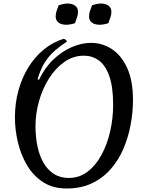

<svg xmlns="http://www.w3.org/2000/svg" viewBox="-20 -1048 842 1093"><path d="M359 25Q281 25 225.5 -11Q170 -47 134.5 -106.5Q99 -166 82 -237.5Q65 -309 65 -379Q65 -462 85.5 -535Q106 -608 143 -667Q180 -726 230.5 -767Q281 -808 342 -827Q349 -826 354.5 -821Q360 -816 361 -811Q326 -789 293.5 -761Q261 -733 235.5 -693.5Q210 -654 194 -596L202 -594Q235 -663 284 -709.5Q333 -756 389 -780Q445 -804 498 -804Q562 -804 616 -769Q670 -734 703.5 -662Q737 -590 737 -479Q737 -409 723.5 -337Q710 -265 682 -200Q654 -135 609.5 -84.5Q565 -34 503 -4.5Q441 25 359 25ZM372 -35Q432 -35 479 -71Q526 -107 558.5 -167.5Q591 -228 607.5 -301.5Q624 -375 624 -450Q624 -554 602 -615.5Q580 -677 542.5 -704Q505 -731 458 -731Q397 -731 346.5 -695.5Q296 -660 259 -601.5Q222 -543 202 -472Q182 -401 182 -330Q182 -270 193 -216.5Q204 -163 227 -122.5Q250 -82 286 -58.5Q322 -35 372 -35ZM407 -916Q395 -912 381.5 -909.5Q368 -907 355 -907Q342 -907 328.5 -911.5Q315 -916 306 -926.5Q297 -937 297 -955Q297 -971 302.5 -986.5Q308 -1002 314 -1018Q326 -1022 339.5 -1025Q353 -1028 366 -1028Q379 -1028 392.5 -1023.5Q406 -1019 415 -1008.5Q424 -998 424 -979Q424 -963 418 -948Q412 -933 407 -916ZM597 -916Q585 -912 571.5 -909.5Q558 -907 545 -907Q532 -907 518.5 -911.5Q505 -916 496 -926.5Q487 -937 487 -955Q487 -971 492.5 -986.5Q498 -1002 504 -1018Q516 -1022 529.5 -1025Q543 -1028 556 -1028Q569 -1028 582.5 -1023.5Q596 -1019 605 -1008.5Q614 -998 614 -979Q614 -963 608 -948Q602 -933 597 -916Z"/></svg>

Font: Merienda
Style: Regular
Weight: 400
Designer: Eduardo Rodriguez Tunni
Foundry: Eduardo Rodriguez Tunni
Version: Version 2.001